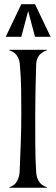

<svg xmlns="http://www.w3.org/2000/svg" viewBox="-20 -882 264 902"><path d="M200.2 -645.5Q149.9 -629.4 149.9 -574.7Q148.4 -531.7 147.5 -488.8Q147 -470.2 146.7 -450.2Q146.5 -430.2 146.2 -410.2Q146 -390.1 145.8 -370.6Q145.5 -351.1 145.5 -334Q145.5 -267.6 145.8 -202.6Q146 -137.7 149.9 -72.8Q151.9 -46.4 163.6 -28.6Q175.3 -10.7 200.2 -2.4V0H23.9V-2.4Q48.8 -10.7 59.6 -29.8Q70.3 -48.8 72.3 -74.7Q75.7 -153.3 77.9 -220.7Q80.1 -288.1 80.1 -352.1Q80.1 -409.2 79.3 -465.3Q78.6 -521.5 72.8 -583Q70.3 -606 58.3 -622.3Q46.4 -638.7 23.9 -645.5V-647.9H200.2ZM144.5 -862.3 217.8 -709H144.5L112.3 -830.1L80.1 -709H6.8L80.1 -862.3Z"/></svg>

Font: Smythe
Style: Regular
Weight: 400
Version: Version 1.000